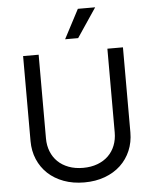

<svg xmlns="http://www.w3.org/2000/svg" viewBox="-63 -1018 867 1083"><g transform="rotate(-5 370.5 -476.5)"><path d="M653.4 -727.3V-245.7Q653.4 -190 633.3 -142.6Q613.3 -95.2 576.3 -60.5Q539.4 -25.9 487.2 -6.6Q435 12.8 370.7 12.8Q306.5 12.8 254.3 -6.6Q202.1 -25.9 165.1 -60.5Q128.2 -95.2 108.1 -142.6Q88.1 -190 88.1 -245.7V-727.3H176.1V-252.8Q176.1 -213.1 189.5 -179.3Q202.8 -145.6 227.8 -121.3Q252.8 -96.9 289.1 -83.3Q325.3 -69.6 370.7 -69.6Q416.2 -69.6 452.4 -83.3Q488.6 -96.9 513.7 -121.3Q538.7 -145.6 552 -179.3Q565.3 -213.1 565.3 -252.8V-727.3ZM419 -965.9H517L406.2 -801.1H332.4Z"/></g></svg>

Font: Fast_Sans-Dotted
Style: Regular
Weight: 400
Version: Version 3.018